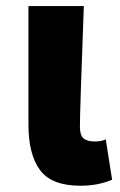

<svg xmlns="http://www.w3.org/2000/svg" viewBox="-20 -589 390 623"><path d="M241.2 13.7Q147.5 13.7 109.9 -37.1Q72.3 -87.9 72.3 -184.6V-569.3H252Q239.3 -229.5 239.3 -177.7Q239.3 -150.4 251 -140.1Q262.7 -129.9 288.1 -129.9Q308.6 -129.9 323.2 -136.7L343.8 -5.9Q297.9 13.7 241.2 13.7Z"/></svg>

Font: Bpmf Zihi Sans Heavy
Style: Heavy
Weight: 900
Foundry: But Ko
Version: Version 1.320